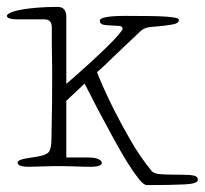

<svg xmlns="http://www.w3.org/2000/svg" viewBox="-25 -477 593 556"><path d="M167 -234Q203 -265 233 -292.5Q263 -320 284.5 -341Q306 -362 318 -376Q330 -390 330 -394Q330 -402 318 -402L284 -404Q264 -405 264 -417Q264 -431 339 -431Q384 -431 413.5 -430.5Q443 -430 460.5 -428.5Q478 -427 485.5 -425Q493 -423 493 -419Q493 -415 490 -412Q487 -409 478.5 -407Q470 -405 454 -403Q438 -401 412 -399Q392 -397 381 -386Q359 -365 342 -349Q325 -333 311 -319.5Q297 -306 284 -293.5Q271 -281 256 -268Q259 -259 272.5 -228Q286 -197 307 -155.5Q328 -114 355 -67.5Q382 -21 414 18Q420 26 440 27.5Q460 29 502 29Q525 29 536.5 31.5Q548 34 548 44Q548 55 509.5 57Q471 59 400 59Q391 59 376 40Q361 21 343 -8Q325 -37 306 -72Q287 -107 269.5 -139.5Q252 -172 239 -198Q226 -224 220 -235L167 -185V-21H228Q251 -21 260.5 -16Q270 -11 270 -5Q270 0 261.5 3Q253 6 241 6Q219 6 194.5 5Q170 4 132 4Q116 4 94.5 5Q73 6 59 6Q26 6 26 -6Q26 -11 35.5 -14.5Q45 -18 80 -23Q108 -27 116 -36.5Q124 -46 124 -75Q124 -95 125 -134.5Q126 -174 126 -238Q126 -266 126 -283.5Q126 -301 125.5 -317Q125 -333 125 -351Q125 -369 125 -398Q125 -421 103 -421H23Q11 -421 3 -423.5Q-5 -426 -5 -431Q-5 -436 7 -441Q19 -446 39 -449.5Q59 -453 85.5 -455Q112 -457 142 -457Q167 -457 167 -428Z"/></svg>

Font: Life Savers
Style: Regular
Weight: 400
Designer: Pablo Impallari, Rodrigo Fuenzalida, Brenda Gallo
Foundry: Pablo Impallari, Rodrigo Fuenzalida, Brenda Gallo
Version: Version 3.001; ttfautohint (v0.95) -l 8 -r 50 -G 200 -x 14 -